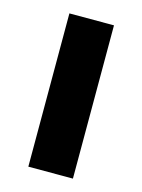

<svg xmlns="http://www.w3.org/2000/svg" viewBox="-84 -547 444 599"><g transform="rotate(15 138.0 -247.5)"><path d="M66 -495H210V0H66Z"/></g></svg>

Font: Montserrat Ace
Style: Bold
Weight: 700
Designer: Julieta Ulanovsky
Foundry: Julieta Ulanovsky
Version: Version 1